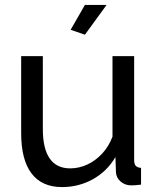

<svg xmlns="http://www.w3.org/2000/svg" viewBox="-20 -750 641 780"><path d="M66 -209V-522H154V-226Q154 -146 182 -106Q210 -66 265 -66Q301 -66 334.5 -81.5Q368 -97 395 -126Q422 -155 437 -195V-522H525V-100Q525 -84 531.5 -76.5Q538 -69 553 -68V0Q538 2 529.5 2.5Q521 3 513 3Q488 3 470 -12.5Q452 -28 451 -51L449 -112Q415 -54 357.5 -22Q300 10 232 10Q150 10 108 -45.5Q66 -101 66 -209ZM325 -609 267 -629 325 -730H413Z"/></svg>

Font: Raleway Thin Medium
Style: Regular
Weight: 500
Version: Version 4.026